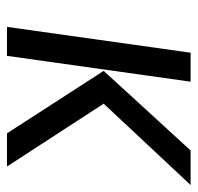

<svg xmlns="http://www.w3.org/2000/svg" viewBox="-28 -538 566 550"><g transform="rotate(90 255.0 -263.0)"><path d="M140 0H57L131 -526H214ZM277 -277 457 0H362L183 -277L411 -526H510Z"/></g></svg>

Font: FiraGO Book
Style: Italic
Weight: 350
Italic angle: -8°
Designer: bBox Type GmbH
Foundry: bBox Type GmbH
Version: Version 1.001